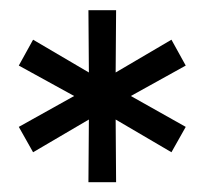

<svg xmlns="http://www.w3.org/2000/svg" viewBox="-20 -703 408 383"><path d="M241 -511.5 350.5 -572.2 322 -623.8 210.7 -558.4 211.6 -682.6H156.4L157.3 -558.4L46 -623.8L17.5 -572.2L127.9 -511.5L17.5 -449.9L46 -399.3L157.3 -464.6L156.4 -339.5H211.6L210.7 -464.6L322 -399.3L350.5 -449.9Z"/></svg>

Font: Montserrat Ace
Style: Regular
Weight: 500
Designer: Julieta Ulanovsky
Foundry: Julieta Ulanovsky
Version: Version 1